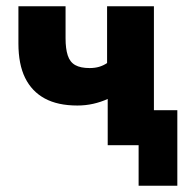

<svg xmlns="http://www.w3.org/2000/svg" viewBox="-20 -465 588 615"><path d="M424 130V0H337V-112H548V130ZM325 0V-148Q303 -138 278.5 -132.5Q254 -127 228 -127Q165 -127 123.5 -149.5Q82 -172 60.5 -215.5Q39 -259 39 -326V-445H190V-342Q190 -309 197 -287.5Q204 -266 221 -256.5Q238 -247 267 -247Q284 -247 297.5 -251Q311 -255 323 -263V-445H473V0Z"/></svg>

Font: Nunito Sans 12pt ExtraLight
Style: Weight 830 Width 84 Optical size 12.0 YTLC 445
Weight: 830
Width: 4
Designer: Vernon Adams
Foundry: Vernon Adams
Version: Version 3.101;gftools[0.9.27]